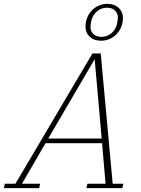

<svg xmlns="http://www.w3.org/2000/svg" viewBox="-65 -975 733 995"><path d="M-40 -23H15L414 -698H457L519 -23H574L569 0H383L388 -23H482L464 -233H171L49 -23H143L138 0H-45ZM185 -257H462L426 -664H423ZM461 -784Q490 -784 512 -802.5Q534 -821 541 -849Q546 -872 546 -884Q546 -907 530.5 -921Q515 -935 489 -935Q460 -935 438 -916.5Q416 -898 409 -870Q404 -847 404 -835Q404 -812 419.5 -798Q435 -784 461 -784ZM458 -764Q422 -764 400 -784.5Q378 -805 378 -837Q378 -861 386.5 -882.5Q395 -904 410 -920Q425 -936 446 -945.5Q467 -955 492 -955Q528 -955 550 -934.5Q572 -914 572 -882Q572 -858 563.5 -836.5Q555 -815 540 -799Q525 -783 504 -773.5Q483 -764 458 -764Z"/></svg>

Font: IBM Plex Serif ExtraLight
Style: Italic
Weight: 200
Italic angle: -14°
Designer: Mike Abbink, Paul van der Laan, Pieter van Rosmalen
Foundry: Bold Monday
Version: Version 2.5